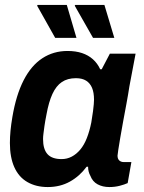

<svg xmlns="http://www.w3.org/2000/svg" viewBox="-20 -744 582 776"><path d="M173 12Q126 12 91 -8Q56 -28 38 -68Q20 -108 20 -166Q20 -190 22.5 -216Q25 -242 30 -271Q45 -360 75.5 -419.5Q106 -479 151 -508.5Q196 -538 253 -538Q286 -538 311.5 -529.5Q337 -521 355.5 -504.5Q374 -488 385 -464H391L424 -527H528L503 -395Q498 -362 491 -324.5Q484 -287 477.5 -252Q471 -217 466 -187Q461 -157 458 -138Q455 -119 455 -115Q455 -102 462 -95.5Q469 -89 480 -89H511L496 -4Q483 2 463.5 7Q444 12 422 12Q395 12 374.5 1Q354 -10 345 -34Q341 -41 338.5 -50Q336 -59 336 -70H330Q302 -32 262.5 -10Q223 12 173 12ZM229 -101Q251 -101 270 -111Q289 -121 304.5 -139.5Q320 -158 331 -186Q342 -214 349 -249Q354 -278 356 -295Q358 -312 359 -322.5Q360 -333 360 -341Q360 -370 352 -389Q344 -408 328 -418Q312 -428 287 -428Q253 -428 230 -412.5Q207 -397 192 -364.5Q177 -332 168 -282Q162 -252 159.5 -233.5Q157 -215 155.5 -203Q154 -191 154 -182Q154 -141 172 -121Q190 -101 229 -101ZM356 -591 282 -721 284 -724H402L442 -591ZM203 -591 130 -721 132 -724H250L289 -591Z"/></svg>

Font: Archivo SemiCondensed
Style: Bold Italic
Weight: 700
Width: 4
Italic angle: -10°
Designer: Hector Gatti
Foundry: Omnibus-Type
Version: Version 2.001